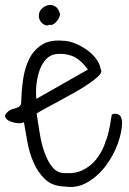

<svg xmlns="http://www.w3.org/2000/svg" viewBox="-37 -749 515 768"><path d="M58.6 -260.7Q51.8 -254.9 34.7 -256.3Q17.6 -257.8 3.4 -263.7Q-10.7 -269.5 -15.6 -279.8Q-20.5 -290 -3.9 -303.7Q2.9 -309.6 11.2 -312Q19.5 -314.5 27.8 -316.9Q36.1 -319.3 41.5 -324.2Q46.9 -329.1 47.9 -339.8Q48.8 -383.8 55.2 -429.7Q61.5 -475.6 79.1 -511.7Q96.7 -547.9 129.4 -569.3Q162.1 -590.8 215.8 -585.9Q235.4 -585.9 259.8 -576.7Q284.2 -567.4 306.6 -552.2Q329.1 -537.1 345.7 -516.1Q362.3 -495.1 366.2 -470.7Q373 -460.9 358.4 -446.3Q343.8 -431.6 317.4 -413.6Q291 -395.5 257.8 -377Q224.6 -358.4 193.8 -341.8Q163.1 -325.2 139.6 -312.5Q116.2 -299.8 109.4 -294.9Q115.2 -256.8 122.1 -214.8Q128.9 -172.9 141.6 -137.7Q154.3 -102.5 173.3 -79.6Q192.4 -56.6 221.7 -56.6Q264.6 -53.7 295.4 -69.3Q326.2 -85 346.7 -110.4Q367.2 -135.7 379.4 -166Q391.6 -196.3 397.9 -223.6Q404.3 -251 406.7 -270Q409.2 -289.1 411.1 -291Q421.9 -296.9 435.5 -291.5Q449.2 -286.1 451.2 -262.7Q452.1 -224.6 434.6 -175.8Q417 -127 386.2 -85.9Q355.5 -44.9 313 -20Q270.5 4.9 222.7 -2.9Q172.9 -3.9 143.6 -31.7Q114.3 -59.6 97.2 -99.1Q80.1 -138.7 72.3 -182.6Q64.5 -226.6 58.6 -260.7ZM314.5 -470.7Q283.2 -513.7 251 -525.4Q218.8 -537.1 184.6 -532.2Q164.1 -529.3 148.4 -513.2Q132.8 -497.1 123 -472.2Q113.3 -447.3 109.4 -416.5Q105.5 -385.7 108.4 -353.5ZM119.1 -692.4Q120.1 -705.1 131.3 -715.3Q142.6 -725.6 156.2 -728.5Q169.9 -731.4 183.6 -723.6Q197.3 -715.8 203.1 -692.4Q203.1 -686.5 199.2 -678.2Q195.3 -669.9 189 -662.6Q182.6 -655.3 175.3 -651.4Q168 -647.5 161.1 -650.4Q154.3 -645.5 146 -647.9Q137.7 -650.4 130.9 -656.7Q124 -663.1 120.6 -672.4Q117.2 -681.6 119.1 -692.4Z"/></svg>

Font: Shadows Into Light Two
Style: Regular
Weight: 400
Designer: Kimberly Geswein
Foundry: Kimberly Geswein
Version: Version 1.003 2012